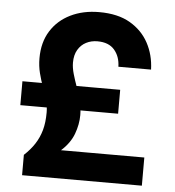

<svg xmlns="http://www.w3.org/2000/svg" viewBox="-51 -760 737 808"><g transform="rotate(5 317.0 -356.0)"><path d="M72 0V-86Q99 -111 116.5 -138Q134 -165 143 -197Q152 -229 152 -272Q152 -298 144.5 -324Q137 -350 127 -377.5Q117 -405 109.5 -434.5Q102 -464 102 -497Q102 -564 132 -612Q162 -660 215 -686Q268 -712 336 -712Q415 -712 466.5 -682Q518 -652 545 -602Q572 -552 574 -490H436Q435 -533 411 -561Q387 -589 339 -589Q313 -589 291.5 -578Q270 -567 257 -545Q244 -523 244 -491Q244 -469 251.5 -443Q259 -417 269 -389.5Q279 -362 286.5 -332Q294 -302 294 -273Q294 -234 279 -193.5Q264 -153 226 -119H578V0ZM39 -293V-394H452V-293Z"/></g></svg>

Font: DM Sans 16pt Black
Style: Regular
Weight: 900
Version: Version 4.004;gftools[0.9.30]